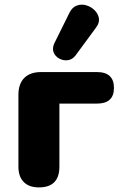

<svg xmlns="http://www.w3.org/2000/svg" viewBox="-20 -805 524 834"><path d="M149 9Q106 9 83 -14.5Q60 -38 60 -81V-393Q60 -441 85.5 -466.5Q111 -492 159 -492H401Q475 -492 475 -423Q475 -355 401 -355H238V-81Q238 9 149 9ZM308 -564Q294 -546 274.5 -543.5Q255 -541 237.5 -550.5Q220 -560 213 -577.5Q206 -595 216 -617L282 -750Q294 -774 314 -781Q334 -788 354.5 -782Q375 -776 390.5 -761Q406 -746 409.5 -726Q413 -706 397 -685Z"/></svg>

Font: Chiron GoRound TC H
Style: Regular
Weight: 900
Designer: Ryoko NISHIZUKA 西塚涼子 (kana, bopomofo & ideographs); Paul D. Hunt (Latin, Greek & Cyrillic); Sandoll Communications 산돌커뮤니
Foundry: Adobe
Version: Version 1.000;hotconv 1.1.1;makeotfexe 2.6.0